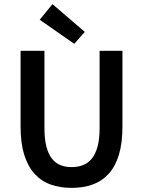

<svg xmlns="http://www.w3.org/2000/svg" viewBox="-20 -901 695 933"><path d="M328 12Q271 12 225.5 -4.5Q180 -21 147.5 -57Q115 -93 97.5 -149.5Q80 -206 80 -287V-654H196V-278Q196 -225 205.5 -188.5Q215 -152 232.5 -130Q250 -108 274 -98.5Q298 -89 328 -89Q358 -89 383 -98.5Q408 -108 426 -130Q444 -152 454 -188.5Q464 -225 464 -278V-654H575V-287Q575 -206 558 -149.5Q541 -93 508.5 -57Q476 -21 430.5 -4.5Q385 12 328 12ZM341 -688 173 -805 235 -881 392 -746Z"/></svg>

Font: Giro Sans Semibold
Style: Regular
Weight: 600
Designer: Paul D. Hunt
Foundry: Adobe Systems Incorporated
Version: Version 1.000;PS 1.0;hotconv 1.0.88;makeotf.lib2.5.647800